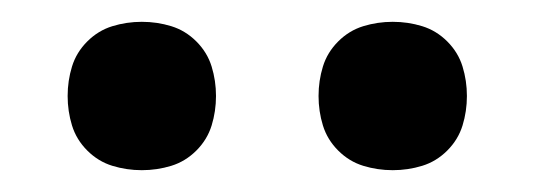

<svg xmlns="http://www.w3.org/2000/svg" viewBox="-20 -758 490 176"><path d="M340 -602Q326 -602 313 -606Q300 -610 290 -620Q280 -630 276 -643Q272 -656 272 -670Q272 -684 276 -697Q280 -710 290 -720Q300 -730 313 -734Q326 -738 340 -738Q354 -738 367 -734Q380 -730 390 -720Q400 -710 404 -697Q408 -684 408 -670Q408 -656 404 -643Q400 -630 390 -620Q380 -610 367 -606Q354 -602 340 -602ZM110 -602Q96 -602 83 -606Q70 -610 60 -620Q50 -630 46 -643Q42 -656 42 -670Q42 -684 46 -697Q50 -710 60 -720Q70 -730 83 -734Q96 -738 110 -738Q124 -738 137 -734Q150 -730 160 -720Q170 -710 174 -697Q178 -684 178 -670Q178 -656 174 -643Q170 -630 160 -620Q150 -610 137 -606Q124 -602 110 -602Z"/></svg>

Font: Iosevka Etoile Heavy
Style: Regular
Weight: 900
Designer: Belleve Invis
Foundry: Belleve Invis
Version: Version 22.1.2; ttfautohint (v1.8.4)